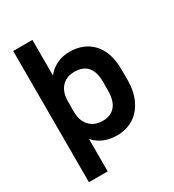

<svg xmlns="http://www.w3.org/2000/svg" viewBox="-201 -803 972 1073"><g transform="rotate(-30 285.0 -266.5)"><path d="M53.7 -690.4H177.7V-460.9Q203.1 -493.2 240.2 -511.2Q277.3 -529.3 323.2 -529.3Q416 -529.3 471.2 -469.2Q526.4 -409.2 526.4 -295.9V-231.4Q526.4 -156.2 499.5 -101.6Q472.7 -46.9 426.8 -19Q380.9 8.8 322.3 8.8Q229.5 8.8 174.8 -52.7V156.2H53.7ZM402.3 -236.3V-290Q402.3 -418.9 291 -418.9Q238.3 -418.9 208 -385.3Q177.7 -351.6 177.7 -292V-225.6Q177.7 -168.9 209 -135.3Q240.2 -101.6 293 -101.6Q345.7 -101.6 374 -135.3Q402.3 -168.9 402.3 -236.3Z"/></g></svg>

Font: Altinn-DIN Exp
Style: DINExp-Bold
Weight: 700
Width: 7
Designer: Charles Nix
Foundry: Altinn
Version: Version 2.00